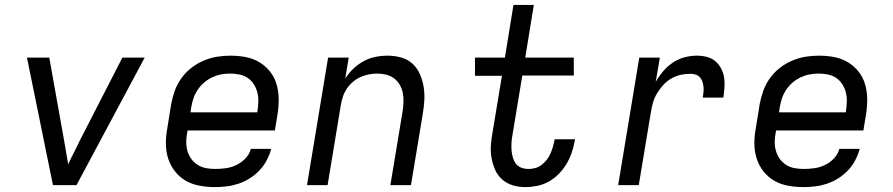

<svg xmlns="http://www.w3.org/2000/svg" viewBox="-20 -755 3640 783"><path d="M196 0 90 -520H181L243 -173Q247 -151 250.5 -129Q254 -107 258 -85Q268 -107 279.5 -129Q291 -151 301 -173L479 -520H570L292 0Z M857 8Q825 8 794.5 2.5Q764 -3 738.5 -17.5Q713 -32 694.5 -55Q676 -78 666.5 -106.5Q657 -135 656.5 -166.5Q656 -198 662 -230L678 -330Q683 -357 692.5 -384Q702 -411 719 -435Q736 -459 759.5 -477.5Q783 -496 810 -507.5Q837 -519 864.5 -523.5Q892 -528 919 -528Q951 -528 981 -522.5Q1011 -517 1036.5 -502Q1062 -487 1080.5 -464Q1099 -441 1107.5 -412.5Q1116 -384 1116.5 -353Q1117 -322 1112 -290L1101 -223H745L744 -218Q740 -198 739.5 -178.5Q739 -159 744 -141Q749 -123 759.5 -108Q770 -93 785.5 -83Q801 -73 819.5 -69.5Q838 -66 858 -66Q879 -66 901 -69Q923 -72 944 -82Q965 -92 981.5 -109.5Q998 -127 1003 -148H1086Q1080 -125 1068 -102Q1056 -79 1038.5 -60.5Q1021 -42 999 -28Q977 -14 953 -6Q929 2 905 5Q881 8 857 8ZM757 -297H1029L1030 -302Q1033 -322 1033.5 -341Q1034 -360 1029.5 -378Q1025 -396 1015 -411.5Q1005 -427 990.5 -437Q976 -447 957 -451Q938 -455 919 -455Q900 -455 881.5 -451.5Q863 -448 845 -439.5Q827 -431 812 -418Q797 -405 786 -388.5Q775 -372 769 -354Q763 -336 760 -318Z M1232 0 1318 -520H1402L1388 -434Q1401 -456 1420.5 -474.5Q1440 -493 1463 -505.5Q1486 -518 1511 -523Q1536 -528 1561 -528Q1589 -528 1616 -520.5Q1643 -513 1662 -495.5Q1681 -478 1692 -453.5Q1703 -429 1707.5 -402Q1712 -375 1710.5 -347Q1709 -319 1704 -290L1656 0H1572L1622 -302Q1625 -321 1625.5 -340Q1626 -359 1622.5 -376.5Q1619 -394 1610 -409.5Q1601 -425 1587 -435.5Q1573 -446 1555 -450.5Q1537 -455 1518 -455Q1501 -455 1483.5 -451.5Q1466 -448 1449.5 -440.5Q1433 -433 1418.5 -420.5Q1404 -408 1394 -393Q1384 -378 1378.5 -361Q1373 -344 1370 -327L1316 0Z M2122 8Q2095 8 2070.5 0.5Q2046 -7 2027.5 -23.5Q2009 -40 1999 -63Q1989 -86 1984.5 -111.5Q1980 -137 1982 -163.5Q1984 -190 1989 -217L2027 -446H1917V-520H2039L2074 -735H2157L2122 -520H2320V-447H2110L2070 -205Q2067 -190 2066 -174.5Q2065 -159 2066 -144Q2067 -129 2071 -114.5Q2075 -100 2083 -88.5Q2091 -77 2105 -71.5Q2119 -66 2135 -66Q2149 -66 2162.5 -69.5Q2176 -73 2188 -82Q2200 -91 2209 -102.5Q2218 -114 2224 -127Q2230 -140 2234 -153.5Q2238 -167 2241 -181L2242 -187H2325L2323 -177Q2319 -153 2310.5 -129.5Q2302 -106 2289 -84.5Q2276 -63 2257.5 -44.5Q2239 -26 2217 -14Q2195 -2 2170.5 3Q2146 8 2122 8Z M2501 0 2587 -520H2671L2654 -421Q2667 -444 2684.5 -464.5Q2702 -485 2724.5 -500Q2747 -515 2772 -521.5Q2797 -528 2822 -528Q2843 -528 2862.5 -523Q2882 -518 2896.5 -506Q2911 -494 2920.5 -476.5Q2930 -459 2933 -439Q2936 -419 2934.5 -398.5Q2933 -378 2930 -357H2846Q2848 -368 2849 -379Q2850 -390 2849 -401Q2848 -412 2844.5 -422Q2841 -432 2834.5 -439.5Q2828 -447 2818 -450.5Q2808 -454 2797 -454Q2777 -454 2757 -450Q2737 -446 2718 -435Q2699 -424 2684.5 -408Q2670 -392 2659 -373.5Q2648 -355 2642.5 -335Q2637 -315 2634 -295L2585 0Z M3257 8Q3225 8 3194.5 2.5Q3164 -3 3138.5 -17.5Q3113 -32 3094.5 -55Q3076 -78 3066.5 -106.5Q3057 -135 3056.5 -166.5Q3056 -198 3062 -230L3078 -330Q3083 -357 3092.5 -384Q3102 -411 3119 -435Q3136 -459 3159.5 -477.5Q3183 -496 3210 -507.5Q3237 -519 3264.5 -523.5Q3292 -528 3319 -528Q3351 -528 3381 -522.5Q3411 -517 3436.5 -502Q3462 -487 3480.5 -464Q3499 -441 3507.5 -412.5Q3516 -384 3516.5 -353Q3517 -322 3512 -290L3501 -223H3145L3144 -218Q3140 -198 3139.5 -178.5Q3139 -159 3144 -141Q3149 -123 3159.5 -108Q3170 -93 3185.5 -83Q3201 -73 3219.5 -69.5Q3238 -66 3258 -66Q3279 -66 3301 -69Q3323 -72 3344 -82Q3365 -92 3381.5 -109.5Q3398 -127 3403 -148H3486Q3480 -125 3468 -102Q3456 -79 3438.5 -60.5Q3421 -42 3399 -28Q3377 -14 3353 -6Q3329 2 3305 5Q3281 8 3257 8ZM3157 -297H3429L3430 -302Q3433 -322 3433.5 -341Q3434 -360 3429.5 -378Q3425 -396 3415 -411.5Q3405 -427 3390.5 -437Q3376 -447 3357 -451Q3338 -455 3319 -455Q3300 -455 3281.5 -451.5Q3263 -448 3245 -439.5Q3227 -431 3212 -418Q3197 -405 3186 -388.5Q3175 -372 3169 -354Q3163 -336 3160 -318Z"/></svg>

Font: Iosevka Custom Oblique
Style: Regular
Weight: 400
Italic angle: -9°
Designer: Belleve Invis
Foundry: Belleve Invis
Version: Version 27.0.1